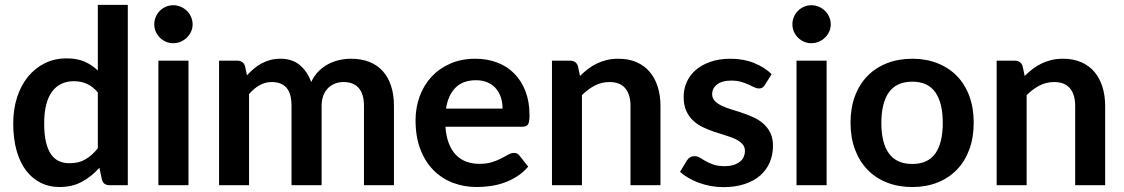

<svg xmlns="http://www.w3.org/2000/svg" viewBox="-20 -763 4629 791"><path d="M506.5 -743V0H431Q406.5 0 400 -22.5L389.5 -72Q358.5 -36.5 318.2 -14.5Q278 7.5 224.5 7.5Q182.5 7.5 147.5 -10Q112.5 -27.5 87.2 -60.8Q62 -94 48.2 -143Q34.5 -192 34.5 -255Q34.5 -312 50 -361Q65.5 -410 94.5 -446Q123.5 -482 164 -502.2Q204.5 -522.5 255 -522.5Q298 -522.5 328.5 -509Q359 -495.5 383 -472.5V-743ZM383 -382Q362 -407.5 337.2 -418Q312.5 -428.5 284 -428.5Q256 -428.5 233.5 -418Q211 -407.5 195 -386.2Q179 -365 170.5 -332.2Q162 -299.5 162 -255Q162 -210 169.2 -178.8Q176.5 -147.5 190 -127.8Q203.5 -108 223 -99.2Q242.5 -90.5 266.5 -90.5Q305 -90.5 332 -106.5Q359 -122.5 383 -152Z M773.5 -662.5Q773.5 -646.5 767 -632.5Q760.5 -618.5 749.8 -608Q739 -597.5 724.5 -591.2Q710 -585 693.5 -585Q677.5 -585 663.2 -591.2Q649 -597.5 638.5 -608Q628 -618.5 621.8 -632.5Q615.5 -646.5 615.5 -662.5Q615.5 -679 621.8 -693.5Q628 -708 638.5 -718.5Q649 -729 663.2 -735.2Q677.5 -741.5 693.5 -741.5Q710 -741.5 724.5 -735.2Q739 -729 749.8 -718.5Q760.5 -708 767 -693.5Q773.5 -679 773.5 -662.5ZM756.5 -513V0H632.5V-513Z M882.5 0V-513H958Q982 -513 989.5 -490.5L997.5 -452.5Q1011 -467.5 1025.8 -480Q1040.5 -492.5 1057.2 -501.5Q1074 -510.5 1093.2 -515.8Q1112.5 -521 1135.5 -521Q1184 -521 1215.2 -494.8Q1246.5 -468.5 1262 -425Q1274 -450.5 1292 -468.8Q1310 -487 1331.5 -498.5Q1353 -510 1377.2 -515.5Q1401.5 -521 1426 -521Q1468.5 -521 1501.5 -508Q1534.5 -495 1557 -470Q1579.5 -445 1591.2 -409Q1603 -373 1603 -326.5V0H1479.5V-326.5Q1479.5 -375.5 1458 -400.2Q1436.5 -425 1395 -425Q1376 -425 1359.8 -418.5Q1343.5 -412 1331.2 -399.8Q1319 -387.5 1312 -369Q1305 -350.5 1305 -326.5V0H1181V-326.5Q1181 -378 1160.2 -401.5Q1139.5 -425 1099.5 -425Q1072.5 -425 1049.2 -411.8Q1026 -398.5 1006 -375.5V0Z M1815 -241Q1818 -201.5 1829 -172.8Q1840 -144 1858 -125.2Q1876 -106.5 1900.8 -97.2Q1925.5 -88 1955.5 -88Q1985.5 -88 2007.2 -95Q2029 -102 2045.2 -110.5Q2061.5 -119 2073.8 -126Q2086 -133 2097.5 -133Q2113 -133 2120.5 -121.5L2156 -76.5Q2135.5 -52.5 2110 -36.2Q2084.5 -20 2056.8 -10.2Q2029 -0.5 2000.2 3.5Q1971.5 7.5 1944.5 7.5Q1891 7.5 1845 -10.2Q1799 -28 1765 -62.8Q1731 -97.5 1711.5 -148.8Q1692 -200 1692 -267.5Q1692 -320 1709 -366.2Q1726 -412.5 1757.8 -446.8Q1789.5 -481 1835.2 -501Q1881 -521 1938.5 -521Q1987 -521 2028 -505.5Q2069 -490 2098.5 -460.2Q2128 -430.5 2144.8 -387.2Q2161.5 -344 2161.5 -288.5Q2161.5 -260.5 2155.5 -250.8Q2149.5 -241 2132.5 -241ZM2050.5 -315.5Q2050.5 -339.5 2043.8 -360.8Q2037 -382 2023.5 -398Q2010 -414 1989.2 -423.2Q1968.5 -432.5 1941 -432.5Q1887.5 -432.5 1856.8 -402Q1826 -371.5 1817.5 -315.5Z M2369.5 -450Q2385 -465.5 2402.2 -478.8Q2419.5 -492 2438.8 -501.2Q2458 -510.5 2480 -515.8Q2502 -521 2528 -521Q2570 -521 2602.5 -506.8Q2635 -492.5 2656.8 -466.8Q2678.5 -441 2689.8 -405.2Q2701 -369.5 2701 -326.5V0H2577.5V-326.5Q2577.5 -373.5 2556 -399.2Q2534.5 -425 2490.5 -425Q2458.5 -425 2430.5 -410.5Q2402.5 -396 2377.5 -371V0H2254V-513H2329.5Q2353.5 -513 2361 -490.5Z M3131 -413Q3126 -405 3120.5 -401.8Q3115 -398.5 3106.5 -398.5Q3097.5 -398.5 3087.2 -403.5Q3077 -408.5 3063.5 -414.8Q3050 -421 3032.8 -426Q3015.5 -431 2992 -431Q2955.5 -431 2934.8 -415.5Q2914 -400 2914 -375Q2914 -358.5 2924.8 -347.2Q2935.5 -336 2953.2 -327.5Q2971 -319 2993.5 -312.2Q3016 -305.5 3039.2 -297.5Q3062.5 -289.5 3085 -279.2Q3107.5 -269 3125.2 -253.2Q3143 -237.5 3153.8 -215.5Q3164.5 -193.5 3164.5 -162.5Q3164.5 -125.5 3151.2 -94.2Q3138 -63 3112 -40.2Q3086 -17.5 3047.8 -4.8Q3009.5 8 2959.5 8Q2933 8 2907.8 3.2Q2882.5 -1.5 2859.2 -10Q2836 -18.5 2816.2 -30Q2796.5 -41.5 2781.5 -55L2810 -102Q2815.5 -110.5 2823 -115Q2830.5 -119.5 2842 -119.5Q2853.5 -119.5 2863.8 -113Q2874 -106.5 2887.5 -99Q2901 -91.5 2919.2 -85Q2937.5 -78.5 2965.5 -78.5Q2987.5 -78.5 3003.2 -83.8Q3019 -89 3029.2 -97.5Q3039.5 -106 3044.2 -117.2Q3049 -128.5 3049 -140.5Q3049 -158.5 3038.2 -170Q3027.5 -181.5 3009.8 -190Q2992 -198.5 2969.2 -205.2Q2946.5 -212 2922.8 -220Q2899 -228 2876.2 -238.8Q2853.5 -249.5 2835.8 -266Q2818 -282.5 2807.2 -306.5Q2796.5 -330.5 2796.5 -364.5Q2796.5 -396 2809 -424.5Q2821.5 -453 2845.8 -474.2Q2870 -495.5 2906.2 -508.2Q2942.5 -521 2990 -521Q3043 -521 3086.5 -503.5Q3130 -486 3159 -457.5Z M3402.5 -662.5Q3402.5 -646.5 3396 -632.5Q3389.5 -618.5 3378.8 -608Q3368 -597.5 3353.5 -591.2Q3339 -585 3322.5 -585Q3306.5 -585 3292.2 -591.2Q3278 -597.5 3267.5 -608Q3257 -618.5 3250.8 -632.5Q3244.5 -646.5 3244.5 -662.5Q3244.5 -679 3250.8 -693.5Q3257 -708 3267.5 -718.5Q3278 -729 3292.2 -735.2Q3306.5 -741.5 3322.5 -741.5Q3339 -741.5 3353.5 -735.2Q3368 -729 3378.8 -718.5Q3389.5 -708 3396 -693.5Q3402.5 -679 3402.5 -662.5ZM3385.5 -513V0H3261.5V-513Z M3738.5 -87.5Q3802.5 -87.5 3833.2 -130.5Q3864 -173.5 3864 -256.5Q3864 -339.5 3833.2 -383Q3802.5 -426.5 3738.5 -426.5Q3673.5 -426.5 3642.2 -382.8Q3611 -339 3611 -256.5Q3611 -174 3642.2 -130.8Q3673.5 -87.5 3738.5 -87.5ZM3738.5 -521Q3795.5 -521 3842.2 -502.5Q3889 -484 3922.2 -450Q3955.5 -416 3973.5 -367Q3991.5 -318 3991.5 -257.5Q3991.5 -196.5 3973.5 -147.5Q3955.5 -98.5 3922.2 -64Q3889 -29.5 3842.2 -11Q3795.5 7.5 3738.5 7.5Q3681 7.5 3634 -11Q3587 -29.5 3553.8 -64Q3520.5 -98.5 3502.2 -147.5Q3484 -196.5 3484 -257.5Q3484 -318 3502.2 -367Q3520.5 -416 3553.8 -450Q3587 -484 3634 -502.5Q3681 -521 3738.5 -521Z M4201.5 -450Q4217 -465.5 4234.2 -478.8Q4251.5 -492 4270.8 -501.2Q4290 -510.5 4312 -515.8Q4334 -521 4360 -521Q4402 -521 4434.5 -506.8Q4467 -492.5 4488.8 -466.8Q4510.5 -441 4521.8 -405.2Q4533 -369.5 4533 -326.5V0H4409.5V-326.5Q4409.5 -373.5 4388 -399.2Q4366.5 -425 4322.5 -425Q4290.5 -425 4262.5 -410.5Q4234.5 -396 4209.5 -371V0H4086V-513H4161.5Q4185.5 -513 4193 -490.5Z"/></svg>

Font: Lato
Style: Bold
Weight: 700
Designer: Lukasz Dziedzic with Adam Twardoch and Botio Nikoltchev
Foundry: tyPoland Lukasz Dziedzic
Version: Version 2.010; 2014-09-01; http://www.latofonts.com/; ttfaut